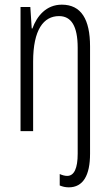

<svg xmlns="http://www.w3.org/2000/svg" viewBox="-20 -562 472 823"><path d="M275 241C336 241 366 190 366 97V-363C366 -479 328 -542 245 -542C178 -542 138 -493 119 -440H116L110 -532H68V0H122V-298C122 -435 167 -493 233 -493C285 -493 313 -451 313 -357V97C313 159 298 192 268 192C258 192 247 189 236 184V233C248 238 260 241 275 241Z"/></svg>

Font: Noto Sans Kannada ExtraCondensed Light
Style: Regular
Weight: 300
Width: 2
Designer: Jelle Bosma - Monotype Design Team
Foundry: Monotype Imaging Inc.
Version: Version 2.005